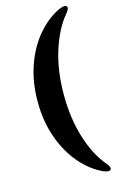

<svg xmlns="http://www.w3.org/2000/svg" viewBox="-128 -777 579 944"><g transform="rotate(-15 162.0 -305.0)"><path d="M53.5 -305Q53.5 -405.5 83 -488.5Q112.5 -571.5 163 -630.5Q213.5 -689.5 276 -718.5Q309.5 -732 315.5 -717Q319 -708.5 300.5 -685.5Q250.5 -626.5 218.5 -527.2Q186.5 -428 186.5 -305Q186.5 -182.5 217.8 -83.2Q249 16 300.5 75.5Q319 98.5 315.5 107Q309.5 122 276 108.5Q213.5 79.5 163 20.5Q112.5 -38.5 83 -121.5Q53.5 -204.5 53.5 -305Z"/></g></svg>

Font: Fraunces 144pt S050
Style: Bold
Weight: 700
Version: Version 1.000; ttfautohint (v1.8.3)